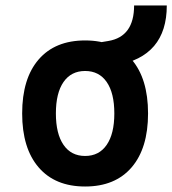

<svg xmlns="http://www.w3.org/2000/svg" viewBox="-20 -676 633 706"><path d="M293 9.8Q182.6 9.8 122.1 -60.5Q61.5 -130.9 61.5 -258.8Q61.5 -387.2 122.1 -457.3Q182.6 -527.3 293 -527.3Q403.3 -527.3 463.9 -457.3Q524.4 -387.2 524.4 -258.8Q524.4 -130.9 463.9 -60.5Q403.3 9.8 293 9.8ZM293 -102.5Q344.2 -102.5 372.3 -143.3Q400.4 -184.1 400.4 -258.8Q400.4 -334 372.3 -374.5Q344.2 -415 293 -415Q241.7 -415 213.6 -374.5Q185.5 -334 185.5 -258.8Q185.5 -184.1 213.6 -143.3Q241.7 -102.5 293 -102.5ZM377 -431.2 349.6 -520.5 378.9 -525.4Q473.1 -541.5 473.1 -655.8H593.3Q593.3 -467.8 406.2 -436Z"/></svg>

Font: Cascadia Mono NF SemiBold
Style: Regular
Weight: 600
Monospace: yes
Designer: Aaron Bell
Foundry: Saja Typeworks
Version: Version 2404.023; ttfautohint (v1.8.4)